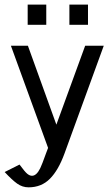

<svg xmlns="http://www.w3.org/2000/svg" viewBox="-25 -637 475 827"><path d="M0 0ZM98.1 169.9Q71.3 169.9 48.8 153.8Q26.4 137.7 -4.9 104L59.1 71.8Q82 103 92.5 111.6Q103 120.1 112.8 120.1Q132.3 120.1 148.4 87.4Q155.3 73.7 173.8 22L182.1 0L22 -439.9H95.2L217.8 -100.1L341.8 -439.9H421.9L252.9 23.9Q226.6 96.2 189.9 133.1Q153.3 169.9 98.1 169.9ZM354 -530.3ZM273.9 -617.2H354V-530.3H273.9ZM94.2 -617.2H174.3V-530.3H94.2Z"/></svg>

Font: Pfennig
Style: Medium
Weight: 500
Version: Version 20120410 ; ttfautohint (v0.8)